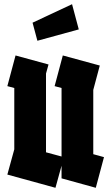

<svg xmlns="http://www.w3.org/2000/svg" viewBox="-20 -894 530 914"><path d="M244 0 15 -63 48 -183V-475L15 -484L54 -630L211 -587L199 -544V-169L273 -149V-475L240 -484L279 -630L455 -582L424 -466V-160L475 -146L436 0L273 -45V-46V-105ZM158 -700 135 -786 323 -874 355 -754Z"/></svg>

Font: Blaka
Style: Regular
Weight: 400
Designer: Mohamed Gaber
Foundry: Kief Type Foundry
Version: Version 1.003; ttfautohint (v1.8.4.7-5d5b)